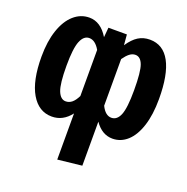

<svg xmlns="http://www.w3.org/2000/svg" viewBox="-135 -672 992 1017"><g transform="rotate(20 361.5 -163.5)"><path d="M692 -266Q692 -178 671.5 -114.5Q651 -51 614.5 -18Q578 15 531 15Q472 15 431 -44V204L295 219V-41Q252 15 189 15Q115 15 72.5 -57.5Q30 -130 30 -265Q30 -351 51.5 -414.5Q73 -478 111.5 -512Q150 -546 199 -546Q263 -546 306 -475L311 -530H415L420 -471Q446 -510 474.5 -528Q503 -546 540 -546Q615 -546 653.5 -475Q692 -404 692 -266ZM295 -139V-399Q269 -444 235 -444Q204 -444 187.5 -403.5Q171 -363 171 -265Q171 -163 186.5 -124.5Q202 -86 231 -86Q250 -86 265.5 -98.5Q281 -111 295 -139ZM552 -265Q552 -369 538 -406.5Q524 -444 495 -444Q478 -444 462.5 -432Q447 -420 431 -397V-134Q454 -87 488 -87Q520 -87 536 -126Q552 -165 552 -265Z"/></g></svg>

Font: Fira Sans Compressed SemiBold
Style: Regular
Weight: 600
Width: 1
Designer: bBox Type GmbH & Carrois Corporate GbR & Edenspiekermann AG
Foundry: bBox Type GmbH & Carrois Corporate GbR & Edenspiekermann AG
Version: Version 4.301